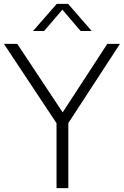

<svg xmlns="http://www.w3.org/2000/svg" viewBox="-33 -965 636 985"><path d="M582.5 -740 317.5 -333.5V0H257V-333L-13 -740H55.5L288.5 -388.5L517.5 -740ZM437.5 -806H380.5L287 -915.5L193.5 -806H136.5L258 -945H316.5Z"/></svg>

Font: Encode Sans Light
Style: Regular
Weight: 300
Designer: Multiple Designers
Foundry: Impallari Type
Version: Version 2.000